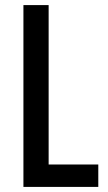

<svg xmlns="http://www.w3.org/2000/svg" viewBox="-20 -827 423 754"><path d="M72 -93H366V-181H171V-807H72Z"/></svg>

Font: Noto Sans Kannada UI ExtraCondensed Medium
Style: Regular
Weight: 500
Width: 2
Designer: Jelle Bosma - Monotype Design Team
Foundry: Monotype Imaging Inc.
Version: Version 2.005